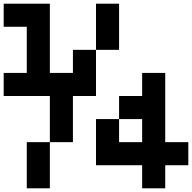

<svg xmlns="http://www.w3.org/2000/svg" viewBox="-20 -895 1040 1040"><path d="M395 -250V-247.5ZM395 -247.5V-240ZM0 -875H250V-500H375V-625H500V-375H375V-125H250V-375H0V-500H125V-750H0ZM500 -625V-875H625V-625ZM250 -125V125H125V-125ZM750 -500H875V-125H1000V0H875V125H750V0H500V-250H625V-125H750V-250H625V-375H750Z"/></svg>

Font: Dogica
Style: Regular
Weight: 400
Monospace: yes
Designer: Roberto Mocci
Version: Version 001.012